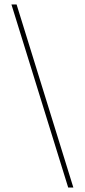

<svg xmlns="http://www.w3.org/2000/svg" viewBox="-20 -765 380 856"><path d="M307 71H284L31 -745H54Z"/></svg>

Font: DM Sans 10pt Thin
Style: Regular
Weight: 250
Version: Version 4.004;gftools[0.9.30]